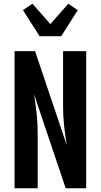

<svg xmlns="http://www.w3.org/2000/svg" viewBox="-20 -1009 540 1029"><path d="M58 0V-735H168L338 -230Q329 -282 323.5 -335Q318 -388 318 -441V-735H442V0H332L162 -505Q171 -453 176.5 -400Q182 -347 182 -294V0ZM192 -815 103 -955 154 -989 250 -880 346 -989 397 -955 308 -815Z"/></svg>

Font: Iosevka SS18 Extrabold
Style: Regular
Weight: 800
Monospace: yes
Designer: Belleve Invis
Foundry: Belleve Invis
Version: Version 25.1.1; ttfautohint (v1.8.4)